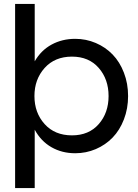

<svg xmlns="http://www.w3.org/2000/svg" viewBox="-20 -770 706 980"><path d="M347.2 -79.1Q433.6 -79.1 483.9 -136.5Q534.2 -193.8 534.2 -279.8Q534.2 -365.7 483.9 -423.3Q433.6 -481 347.2 -481Q259.8 -481 207.8 -423.1Q155.8 -365.2 155.8 -279.8Q155.8 -194.3 207.8 -136.7Q259.8 -79.1 347.2 -79.1ZM57.1 189.9V-750H157.2V-457Q189.5 -513.2 243.4 -542.5Q297.4 -571.8 363.8 -571.8Q419.4 -571.8 469 -550.5Q518.6 -529.3 554.9 -491.7Q591.3 -454.1 612.5 -398.9Q633.8 -343.8 633.8 -279.8Q633.8 -215.8 612.5 -160.6Q591.3 -105.5 554.9 -67.9Q518.6 -30.3 469 -9Q419.4 12.2 363.8 12.2Q296.4 12.2 242.7 -18.6Q189 -49.3 157.2 -107.9V189.9Z"/></svg>

Font: TASA Explorer Medium
Style: Regular
Weight: 500
Designer: Weizhong Zhang
Foundry: Local Remote
Version: Version 1.000;Glyphs 3.1.2 (3151)